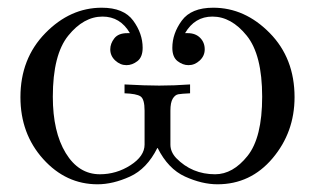

<svg xmlns="http://www.w3.org/2000/svg" viewBox="-20 -467 818 498"><path d="M33 -215Q33 -315 97.5 -381Q162 -447 244 -447Q301 -447 325.5 -413.5Q350 -380 350 -343Q350 -319 336.5 -308.5Q323 -298 308 -298Q292 -298 279 -310Q266 -322 266 -339Q266 -354 276.5 -367.5Q287 -381 310 -381H317Q292 -424 246 -424Q197 -424 157 -374.5Q117 -325 117 -216Q117 -125 150.5 -70Q184 -15 239 -15Q282 -15 318.5 -38.5Q355 -62 355 -92V-180Q355 -210 344.5 -217Q334 -224 303 -225V-248Q357 -245 393 -245Q432 -245 473 -248V-225Q451 -224 442.5 -222.5Q434 -221 428 -211Q422 -201 422 -180V-92Q422 -73 437 -57Q478 -15 538 -15Q584 -15 622 -62.5Q660 -110 660 -216Q660 -325 620 -374.5Q580 -424 531 -424Q485 -424 460 -381H467Q487 -381 499 -369Q511 -357 511 -339Q511 -322 498 -310Q485 -298 469 -298Q454 -298 440.5 -308.5Q427 -319 427 -343Q427 -380 451.5 -413.5Q476 -447 533 -447Q615 -447 679.5 -381.5Q744 -316 744 -215Q744 -124 687 -56.5Q630 11 544 11Q504 11 460 -9Q416 -29 389 -83H388Q361 -29 317 -9Q273 11 233 11Q151 11 92 -54.5Q33 -120 33 -215Z"/></svg>

Font: CMU Serif
Style: Roman
Weight: 500
Version: Version 0.7.0